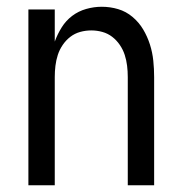

<svg xmlns="http://www.w3.org/2000/svg" viewBox="-20 -548 540 568"><path d="M64 0V-520H142V-425Q150 -447 162.5 -467Q175 -487 193.5 -501Q212 -515 235 -521.5Q258 -528 281 -528Q306 -528 329.5 -521Q353 -514 372 -498Q391 -482 403.5 -461Q416 -440 423.5 -416.5Q431 -393 433.5 -368.5Q436 -344 436 -320V0H358V-320Q358 -337 356 -353.5Q354 -370 349 -385.5Q344 -401 334.5 -415Q325 -429 312 -439Q299 -449 283 -453.5Q267 -458 250 -458Q233 -458 217 -453.5Q201 -449 188 -439Q175 -429 165.5 -415Q156 -401 151 -385.5Q146 -370 144 -353.5Q142 -337 142 -320V0Z"/></svg>

Font: Iosevka Custom
Style: Regular
Weight: 400
Monospace: yes
Designer: Belleve Invis
Foundry: Belleve Invis
Version: Version 32.5.0; ttfautohint (v1.8.4)